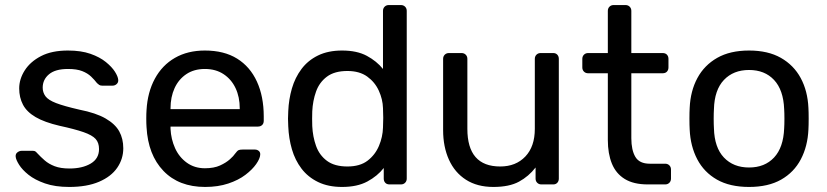

<svg xmlns="http://www.w3.org/2000/svg" viewBox="-20 -730 3272 760"><path d="M254 10Q198 10 158 -4Q118 -18 93 -38Q68 -58 55.5 -78Q43 -98 42 -110Q41 -121 49 -127Q57 -133 65 -133H110Q115 -133 118.5 -131.5Q122 -130 128 -123Q141 -109 157 -95Q173 -81 196.5 -72Q220 -63 255 -63Q306 -63 339 -82.5Q372 -102 372 -140Q372 -165 358.5 -180Q345 -195 310.5 -207Q276 -219 216 -232Q156 -246 121 -266.5Q86 -287 71 -315.5Q56 -344 56 -380Q56 -417 78 -451.5Q100 -486 142.5 -508Q185 -530 249 -530Q301 -530 338 -517Q375 -504 399 -484.5Q423 -465 435 -446Q447 -427 448 -414Q449 -404 442 -397.5Q435 -391 426 -391H384Q377 -391 372.5 -394Q368 -397 364 -401Q354 -414 340.5 -427Q327 -440 305.5 -448.5Q284 -457 249 -457Q199 -457 174 -436Q149 -415 149 -383Q149 -364 160 -349Q171 -334 202 -322Q233 -310 294 -296Q360 -283 398 -261Q436 -239 452 -210Q468 -181 468 -143Q468 -101 444 -66Q420 -31 372 -10.5Q324 10 254 10Z M792 10Q688 10 627 -53.5Q566 -117 560 -227Q559 -240 559 -260.5Q559 -281 560 -294Q564 -365 593 -418.5Q622 -472 672.5 -501Q723 -530 791 -530Q867 -530 918.5 -498Q970 -466 997 -407Q1024 -348 1024 -269V-252Q1024 -241 1017.5 -235Q1011 -229 1001 -229H655Q655 -228 655 -225Q655 -222 655 -220Q657 -179 673 -143.5Q689 -108 719.5 -86Q750 -64 791 -64Q827 -64 851 -75Q875 -86 890 -99.5Q905 -113 910 -121Q919 -133 924 -135.5Q929 -138 940 -138H989Q998 -138 1004.5 -132.5Q1011 -127 1010 -117Q1009 -102 994 -80.5Q979 -59 951.5 -38Q924 -17 883.5 -3.5Q843 10 792 10ZM655 -298H929V-301Q929 -346 912.5 -381Q896 -416 865 -436.5Q834 -457 791 -457Q748 -457 717.5 -436.5Q687 -416 671 -381Q655 -346 655 -301Z M1334 10Q1279 10 1239 -9.5Q1199 -29 1173.5 -62.5Q1148 -96 1135.5 -139Q1123 -182 1121 -230Q1120 -246 1120 -260Q1120 -274 1121 -290Q1123 -337 1135.5 -380Q1148 -423 1173.5 -457Q1199 -491 1239 -510.5Q1279 -530 1334 -530Q1393 -530 1432 -509Q1471 -488 1496 -457V-687Q1496 -697 1502.5 -703.5Q1509 -710 1519 -710H1567Q1577 -710 1583.5 -703.5Q1590 -697 1590 -687V-23Q1590 -13 1583.5 -6.5Q1577 0 1567 0H1522Q1511 0 1505 -6.5Q1499 -13 1499 -23V-65Q1474 -33 1434 -11.5Q1394 10 1334 10ZM1355 -71Q1405 -71 1435 -94Q1465 -117 1480 -152.5Q1495 -188 1496 -225Q1497 -241 1497 -263.5Q1497 -286 1496 -302Q1495 -337 1479.5 -371Q1464 -405 1433.5 -427Q1403 -449 1355 -449Q1304 -449 1274 -426.5Q1244 -404 1231 -367.5Q1218 -331 1216 -289Q1215 -260 1216 -231Q1218 -189 1231 -152.5Q1244 -116 1274 -93.5Q1304 -71 1355 -71Z M1933 10Q1869 10 1824.5 -18.5Q1780 -47 1757 -98Q1734 -149 1734 -215V-497Q1734 -507 1740.5 -513.5Q1747 -520 1757 -520H1807Q1817 -520 1823.5 -513.5Q1830 -507 1830 -497V-220Q1830 -71 1960 -71Q2022 -71 2059.5 -110.5Q2097 -150 2097 -220V-497Q2097 -507 2103.5 -513.5Q2110 -520 2120 -520H2170Q2180 -520 2186 -513.5Q2192 -507 2192 -497V-23Q2192 -13 2186 -6.5Q2180 0 2170 0H2123Q2113 0 2106.5 -6.5Q2100 -13 2100 -23V-67Q2073 -32 2034.5 -11Q1996 10 1933 10Z M2544 0Q2488 0 2453 -21.5Q2418 -43 2402 -82.5Q2386 -122 2386 -176V-440H2308Q2298 -440 2291.5 -446.5Q2285 -453 2285 -463V-497Q2285 -507 2291.5 -513.5Q2298 -520 2308 -520H2386V-687Q2386 -697 2392.5 -703.5Q2399 -710 2409 -710H2456Q2466 -710 2472.5 -703.5Q2479 -697 2479 -687V-520H2603Q2614 -520 2620 -513.5Q2626 -507 2626 -497V-463Q2626 -453 2620 -446.5Q2614 -440 2603 -440H2479V-183Q2479 -136 2495 -109Q2511 -82 2552 -82H2613Q2623 -82 2629.5 -75.5Q2636 -69 2636 -59V-23Q2636 -13 2629.5 -6.5Q2623 0 2613 0Z M2945 10Q2869 10 2818 -19Q2767 -48 2740 -99.5Q2713 -151 2710 -217Q2709 -234 2709 -260.5Q2709 -287 2710 -303Q2713 -370 2740.5 -421Q2768 -472 2819 -501Q2870 -530 2945 -530Q3020 -530 3071 -501Q3122 -472 3149.5 -421Q3177 -370 3180 -303Q3181 -287 3181 -260.5Q3181 -234 3180 -217Q3177 -151 3150 -99.5Q3123 -48 3072 -19Q3021 10 2945 10ZM2945 -67Q3007 -67 3044 -106.5Q3081 -146 3084 -222Q3085 -237 3085 -260Q3085 -283 3084 -298Q3081 -374 3044 -413.5Q3007 -453 2945 -453Q2883 -453 2845.5 -413.5Q2808 -374 2806 -298Q2805 -283 2805 -260Q2805 -237 2806 -222Q2808 -146 2845.5 -106.5Q2883 -67 2945 -67Z"/></svg>

Font: RubikRegular
Style: Regular
Weight: 400
Designer: Hubert and Fischer
Foundry: Hubert and Fischer
Version: Version 2.300;gftools[0.9.30]